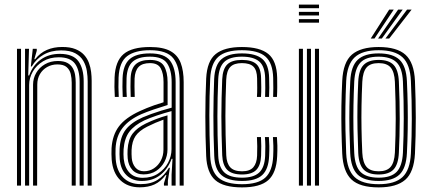

<svg xmlns="http://www.w3.org/2000/svg" viewBox="-20 -814 1887 842"><path d="M364.5 0V-457.2Q364.5 -479 360.9 -502.6Q357.2 -526.2 345.6 -546.8Q334 -567.2 310.6 -580.1Q287.2 -593 248 -593Q203.8 -593 171.1 -574.2Q138.5 -555.5 119.2 -522.5H115.2L123.8 -600H141.2V-591.5L130.5 -554.5H134.2Q156.2 -582.5 185.9 -595.2Q215.5 -608 252.8 -608Q287.8 -608 311 -598.6Q334.2 -589.2 348.5 -573.5Q362.8 -557.8 370 -538.2Q377.2 -518.8 379.6 -498.5Q382 -478.2 382 -460V0ZM54.5 0V-600H72.2V0ZM125 0V-442.2Q125 -470.8 138.8 -494.4Q152.5 -518 177 -532.2Q201.5 -546.5 233.8 -546.5Q259.8 -546.5 275.4 -538Q291 -529.5 298.9 -515.6Q306.8 -501.8 309.4 -485Q312 -468.2 312 -452V0H294.5V-451.2Q294.5 -471.5 290.1 -489.8Q285.8 -508 272.2 -519.8Q258.8 -531.5 231.5 -531.5Q206.8 -531.5 186.8 -520.1Q166.8 -508.8 155.1 -489Q143.5 -469.2 143.5 -443.5L142.8 0ZM89.8 0V-600H107.2L103.8 -483.2H108Q124 -527.8 159 -552.9Q194 -578 243 -577.8Q300.2 -577.5 323.6 -545.9Q347 -514.2 347 -456.5V0H329.2V-454.8Q329.2 -507.5 308.6 -535.1Q288 -562.8 237.8 -562.8Q198 -562.8 168.9 -545.2Q139.8 -527.8 123.8 -500Q107.8 -472.2 107.8 -441.2V0Z M767.8 0V-453.5Q767.8 -523 739.9 -558.4Q712 -593.8 637.8 -593.8Q572.2 -593.8 537.6 -567.8Q503 -541.8 500 -473.8Q499.2 -451.8 499.4 -431.1Q499.5 -410.5 500.8 -388.8H483.5Q482 -412.8 481.8 -432.5Q481.5 -452.2 482.5 -474.5Q485.5 -545.8 522 -576.8Q558.5 -607.8 637.8 -607.8Q695 -607.8 727.1 -590.1Q759.2 -572.5 772.4 -538.1Q785.5 -503.8 785.5 -453.5V0ZM605.8 -34.2Q645 -34.2 673.2 -52.8Q701.5 -71.2 716.9 -100.1Q732.2 -129 732.2 -159.8V-326.8Q701 -318.5 667.9 -307.4Q634.8 -296.2 612.5 -285.8Q568.8 -264.8 547.1 -236Q525.5 -207.2 522 -159Q521.2 -147.2 521.5 -137.8Q521.8 -128.2 522.5 -117.5Q526.8 -79 548 -56.6Q569.2 -34.2 605.8 -34.2ZM609.2 -49.2Q578.5 -49.2 560.6 -68.8Q542.8 -88.2 540 -119.5Q539.2 -128.5 539.1 -138.1Q539 -147.8 539.5 -157.2Q542 -202.2 561.5 -227.9Q581 -253.5 618.8 -272Q643.2 -283.8 665.8 -292.2Q688.2 -300.8 714.5 -308.2V-158.5Q714.5 -130 701.5 -105Q688.5 -80 665 -64.6Q641.5 -49.2 609.2 -49.2ZM611.2 -63Q636 -63 655.2 -75.9Q674.5 -88.8 685.6 -110.2Q696.8 -131.8 696.8 -157.2V-289.2Q678.8 -282.8 661.6 -275.4Q644.5 -268 625.5 -258.5Q590 -240.5 574.4 -217.5Q558.8 -194.5 557 -156.5Q556.8 -147 556.9 -138.1Q557 -129.2 557.8 -120.8Q559.8 -96 573.6 -79.5Q587.5 -63 611.2 -63ZM592.8 7.5Q540 7.5 507.4 -24Q474.8 -55.5 469.8 -114Q468.8 -126.5 468.8 -138.5Q468.8 -150.5 469.2 -163.8Q472.8 -221.5 501.4 -259.6Q530 -297.8 593.2 -326.8Q608.2 -333.8 623.6 -340Q639 -346.2 657 -352.6Q675 -359 697.2 -365.5V-453.5Q697.2 -492.2 684.6 -514.8Q672 -537.2 637.8 -537.2Q603.8 -537.2 587.8 -520.4Q571.8 -503.5 570.2 -469.5Q569.8 -457.2 569.8 -434.8Q569.8 -412.2 570.8 -388.8H553.2Q552.2 -411.2 552.2 -433.5Q552.2 -455.8 552.8 -470.8Q554.5 -513.5 575.4 -532.4Q596.2 -551.2 637.8 -551.2Q683 -551.2 699 -524.9Q715 -498.5 715 -453.5V-353.5Q683.5 -344 653 -333.5Q622.5 -323 599.8 -313.2Q545.2 -289 517.2 -252.6Q489.2 -216.2 486.8 -162.5Q486.5 -150.8 486.5 -139Q486.5 -127.2 487.5 -115.2Q491.5 -64.8 520.1 -35.6Q548.8 -6.5 597 -6.5Q641.8 -6.5 671.6 -25.6Q701.5 -44.8 720.8 -78H725L716.2 -21.5V0H699L698.8 -9.5L709.8 -46.2H706.2Q685.2 -18 657.6 -5.2Q630 7.5 592.8 7.5ZM732.5 0V-48.2L736.5 -117.5H732.5Q716.5 -73 683 -46.6Q649.5 -20.2 601 -20.5Q560.2 -20.5 534.5 -45.9Q508.8 -71.2 505 -116.2Q504.2 -127.8 504.1 -138.5Q504 -149.2 504.5 -161.2Q507.2 -213.8 531.2 -245.2Q555.2 -276.8 606.2 -299.5Q621.5 -306.2 642.8 -313.9Q664 -321.5 687.4 -328.8Q710.8 -336 732.8 -341.8V-453.5Q732.8 -506 713 -535.8Q693.2 -565.5 637.8 -565.5Q587 -565.5 562.1 -543.8Q537.2 -522 535 -471Q534.5 -456.2 534.5 -433.9Q534.5 -411.5 536 -388.8H518.2Q517 -410.2 516.9 -432.8Q516.8 -455.2 517.5 -471.2Q519.8 -528.8 548 -554.2Q576.2 -579.8 637.8 -579.8Q701.8 -579.8 726 -547.6Q750.2 -515.5 750.2 -453.5V0Z M1041.5 7.8Q959.8 7.8 923.6 -24.4Q887.5 -56.5 884.2 -129.5Q882.2 -173 881.4 -216.6Q880.5 -260.2 880.5 -303.1Q880.5 -346 881.4 -387.8Q882.2 -429.5 884.2 -470Q888 -546.5 926 -577.1Q964 -607.8 1040.8 -607.8Q1119.5 -607.8 1156.6 -577.4Q1193.8 -547 1195.5 -473.2Q1195.8 -455.5 1195.8 -432.8Q1195.8 -410 1194.5 -388.8H1177.8Q1178.8 -406 1178.6 -427.1Q1178.5 -448.2 1178 -472.8Q1176.2 -537.5 1144.4 -565.6Q1112.5 -593.8 1040.8 -593.8Q969.8 -593.8 937.4 -564.8Q905 -535.8 901.8 -469Q900 -431.5 899.1 -391.5Q898.2 -351.5 898.1 -309Q898 -266.5 899 -221.8Q900 -177 901.8 -129.8Q904.8 -63.2 937.8 -34.8Q970.8 -6.2 1041.5 -6.2Q1112 -6.2 1143.5 -35.1Q1175 -64 1178 -129.2Q1179.2 -153.8 1178.8 -174.6Q1178.2 -195.5 1177 -212.8H1194.5Q1196 -196 1196.4 -174.9Q1196.8 -153.8 1195.5 -128.8Q1192.2 -55.8 1156.5 -24Q1120.8 7.8 1041.5 7.8ZM1041.5 -20.5Q980.5 -20.5 951.2 -46Q922 -71.5 919.5 -130.5Q917.5 -177.8 916.6 -221.6Q915.8 -265.5 915.8 -307Q915.8 -348.5 916.8 -388.5Q917.8 -428.5 919.2 -467.8Q922.2 -529.8 951.8 -554.8Q981.2 -579.8 1040.8 -579.8Q1102.2 -579.8 1130.6 -555.2Q1159 -530.8 1160.2 -472Q1161 -449.2 1161 -428.9Q1161 -408.5 1159.8 -388.8H1142.5Q1143.5 -406.2 1143.4 -427.5Q1143.2 -448.8 1142.8 -471.8Q1141.5 -523.8 1116.5 -544.6Q1091.5 -565.5 1040.8 -565.5Q987.8 -565.5 963.6 -542.6Q939.5 -519.8 937 -467Q935.2 -426 934.4 -385.8Q933.5 -345.5 933.4 -304.5Q933.2 -263.5 934.2 -220.8Q935.2 -178 937 -131.8Q939.2 -80.8 963.8 -57.8Q988.2 -34.8 1041.5 -34.8Q1092.2 -34.8 1116.4 -57.1Q1140.5 -79.5 1142.8 -130Q1143.8 -151.5 1143.6 -172Q1143.5 -192.5 1141.8 -212.8H1159.2Q1160.8 -193.8 1161.1 -174.2Q1161.5 -154.8 1160.2 -129.8Q1157.8 -72.2 1130.1 -46.4Q1102.5 -20.5 1041.5 -20.5ZM1041.5 -48.8Q996.8 -48.8 976.6 -69.1Q956.5 -89.5 954.5 -132.5Q952.8 -179.8 951.8 -222Q950.8 -264.2 950.8 -304Q950.8 -343.8 951.8 -383.8Q952.8 -423.8 954.5 -466.5Q956.8 -512 976.9 -531.6Q997 -551.2 1040.8 -551.2Q1084.2 -551.2 1104.2 -533Q1124.2 -514.8 1125 -470.5Q1125.5 -453.5 1125.8 -431.5Q1126 -409.5 1124.5 -388.8H1106.8Q1108.2 -409.5 1108 -429.6Q1107.8 -449.8 1107.5 -470.2Q1107 -506 1091.5 -521.6Q1076 -537.2 1040.8 -537.2Q1006 -537.2 989.9 -520.4Q973.8 -503.5 972 -464.2Q970.2 -423.5 969.4 -384.1Q968.5 -344.8 968.5 -304.8Q968.5 -264.8 969.4 -222.4Q970.2 -180 972.2 -133.2Q973.8 -97.5 990 -80.1Q1006.2 -62.8 1041.5 -62.8Q1075.5 -62.8 1090.9 -80.4Q1106.2 -98 1107.5 -131.8Q1108.2 -153 1108.1 -172.8Q1108 -192.5 1106.8 -212.8H1124.5Q1125.5 -194.5 1125.8 -173.6Q1126 -152.8 1125 -131.2Q1123.5 -89 1103.9 -68.9Q1084.2 -48.8 1041.5 -48.8Z M1290.8 -778V-793.8H1379V-778ZM1290.8 -714.5V-730.2H1379V-714.5ZM1290.8 -746.2V-762H1379V-746.2ZM1361.2 0V-600H1379V0ZM1290.8 0V-600H1308.5V0ZM1326 0V-600H1343.8V0Z M1640.5 7.8Q1557.8 7.8 1521.1 -27.1Q1484.5 -62 1480.8 -140.5Q1478.5 -192 1477.5 -243.5Q1476.5 -295 1477.2 -348.6Q1478 -402.2 1480.8 -459.5Q1484.8 -541.2 1523.2 -574.5Q1561.8 -607.8 1640.5 -607.8Q1721 -607.8 1758.5 -573.6Q1796 -539.5 1799.8 -459.2Q1803.2 -378.2 1803.4 -297.9Q1803.5 -217.5 1799.8 -140.5Q1795.5 -58.8 1757.1 -25.5Q1718.8 7.8 1640.5 7.8ZM1640.5 -6.2Q1711.8 -6.2 1745.1 -37.4Q1778.5 -68.5 1782 -141.5Q1785.8 -214.2 1785.9 -292.8Q1786 -371.2 1782 -458.5Q1778.8 -531.5 1745.4 -562.6Q1712 -593.8 1640.5 -593.8Q1568.8 -593.8 1535.4 -562.6Q1502 -531.5 1498.2 -458.5Q1495.5 -399 1494.8 -345.8Q1494 -292.5 1495 -242.5Q1496 -192.5 1498.2 -141.2Q1501.8 -69 1534.9 -37.6Q1568 -6.2 1640.5 -6.2ZM1640.5 -20.5Q1576 -20.5 1547.5 -49.2Q1519 -78 1515.8 -142.5Q1513.5 -195 1512.5 -245.5Q1511.5 -296 1512.4 -348.1Q1513.2 -400.2 1516 -457.5Q1519.2 -524 1548.8 -551.9Q1578.2 -579.8 1640.5 -579.8Q1702.5 -579.8 1732 -552Q1761.5 -524.2 1764.5 -457.8Q1767 -403 1767.9 -351.2Q1768.8 -299.5 1768 -248Q1767.2 -196.5 1764.5 -142.5Q1761.2 -76.5 1732 -48.5Q1702.8 -20.5 1640.5 -20.5ZM1640.5 -34.8Q1694.5 -34.8 1719.2 -60Q1744 -85.2 1747 -143.8Q1750.5 -219.5 1750.6 -294Q1750.8 -368.5 1747 -456.5Q1744.2 -516.8 1718.5 -541.1Q1692.8 -565.5 1640.5 -565.5Q1585.2 -565.5 1560.9 -539.8Q1536.5 -514 1533.5 -456.2Q1531 -402.5 1530.1 -352Q1529.2 -301.5 1530 -250.2Q1530.8 -199 1533.5 -143Q1536.5 -84.2 1561.6 -59.5Q1586.8 -34.8 1640.5 -34.8ZM1640.5 -48.8Q1595.2 -48.8 1574.4 -70.8Q1553.5 -92.8 1551 -143.2Q1548.8 -198.2 1547.8 -248.6Q1546.8 -299 1547.6 -349.8Q1548.5 -400.5 1551 -455.8Q1553.5 -508 1574.9 -529.6Q1596.2 -551.2 1640.5 -551.2Q1685.5 -551.2 1706.2 -529.2Q1727 -507.2 1729.2 -455.8Q1733.2 -366 1733 -291.6Q1732.8 -217.2 1729.2 -144.2Q1726.8 -92.8 1705.9 -70.8Q1685 -48.8 1640.5 -48.8ZM1640.5 -62.8Q1676.5 -62.8 1693 -82Q1709.5 -101.2 1711.8 -145Q1715.2 -221.2 1715.4 -293.1Q1715.5 -365 1711.8 -455Q1709.8 -498.2 1693.4 -517.8Q1677 -537.2 1640.5 -537.2Q1603.8 -537.2 1587.4 -517.9Q1571 -498.5 1568.8 -455.2Q1566.2 -399.5 1565.4 -349.5Q1564.5 -299.5 1565.4 -249.6Q1566.2 -199.8 1568.8 -143.8Q1571 -101.2 1587.6 -82Q1604.2 -62.8 1640.5 -62.8ZM1605.8 -645 1686.8 -772H1706.8L1622.2 -645ZM1670.2 -645 1765.2 -772H1785.2L1686.8 -645ZM1638 -645 1726 -772H1746L1654.5 -645Z"/></svg>

Font: Big Shoulders Inline Text Thin Medium
Style: Regular
Weight: 500
Version: Version 2.002